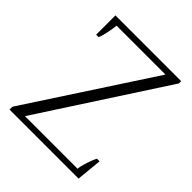

<svg xmlns="http://www.w3.org/2000/svg" viewBox="-193 -825 950 950"><g transform="rotate(45 282.0 -350.0)"><path d="M27 -20 450 -668H108Q106 -647 99 -612.5Q92 -578 85 -565H68V-700H528V-684L104 -31H472Q473 -50 484.5 -84.5Q496 -119 505 -134H523L510 0H27Z"/></g></svg>

Font: Trirong Light
Style: Regular
Weight: 300
Designer: Katatrad Team
Foundry: CadsonDemak
Version: Version 1.001